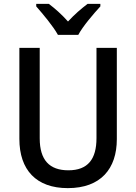

<svg xmlns="http://www.w3.org/2000/svg" viewBox="-20 -961 703 991"><path d="M279 -781H384C408 -826 463 -890 498 -928V-941H432C398 -915 366 -888 331 -850C299 -886 263 -918 232 -941H167V-928C202 -888 255 -825 279 -781ZM583 -243V-714H478V-248C478 -140 434 -82 333 -82C235 -82 185 -135 185 -247V-714H80V-244C80 -84 167 10 330 10C500 10 583 -90 583 -243Z"/></svg>

Font: Noto Sans SemiCondensed Medium
Style: Regular
Weight: 500
Width: 4
Designer: Monotype Design Team
Foundry: Monotype Imaging Inc.
Version: Version 2.013